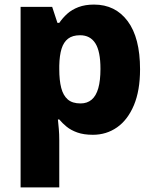

<svg xmlns="http://www.w3.org/2000/svg" viewBox="-20 -579 677 839"><path d="M391 -559Q484 -559 538 -486.5Q592 -414 592 -276Q592 -183 565 -119Q538 -55 491.5 -22.5Q445 10 386 10Q346 10 318 0Q290 -10 271 -25.5Q252 -41 239 -57H233Q235 -38 237 -15.5Q239 7 239 34V240H70V-549H208L231 -479H239Q254 -501 274 -519Q294 -537 323 -548Q352 -559 391 -559ZM330 -425Q297 -425 277.5 -410Q258 -395 249 -366Q240 -337 239 -292V-277Q239 -228 247.5 -195Q256 -162 276 -144.5Q296 -127 332 -127Q361 -127 380.5 -143.5Q400 -160 409.5 -193.5Q419 -227 419 -278Q419 -355 396.5 -390Q374 -425 330 -425Z"/></svg>

Font: Noto Sans Khmer ExtraBold
Style: Regular
Weight: 800
Version: Version 2.003